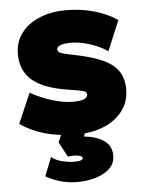

<svg xmlns="http://www.w3.org/2000/svg" viewBox="-54 -584 649 853"><g transform="rotate(-5 270.5 -157.5)"><path d="M270.5 14Q193 14 130.8 -3.8Q68.5 -21.5 21.5 -55L79.5 -189Q125.5 -163 175.8 -147.5Q226 -132 268.5 -132Q301 -132 317.2 -138.8Q333.5 -145.5 333.5 -159Q333.5 -170.5 318 -175.2Q302.5 -180 254.5 -187Q145 -203 93.8 -246Q42.5 -289 42.5 -364Q42.5 -417.5 72 -457Q101.5 -496.5 153.5 -518.2Q205.5 -540 273.5 -540Q339.5 -540 399 -522.8Q458.5 -505.5 500.5 -476L444.5 -342Q422 -357.5 394 -369.2Q366 -381 336.5 -387.5Q307 -394 280.5 -394Q252 -394 235.2 -387.8Q218.5 -381.5 218.5 -370Q218.5 -359 231.8 -353.5Q245 -348 294.5 -338Q411.5 -315 460 -276.2Q508.5 -237.5 508.5 -167Q508.5 -112.5 478.2 -71.8Q448 -31 394.5 -8.5Q341 14 270.5 14ZM257.5 225Q215 225 178.5 213.8Q142 202.5 116.5 187L149.5 104Q169 120.5 199.2 127.2Q229.5 134 250.5 134Q270 134 279.8 130.5Q289.5 127 289.5 121Q289.5 112 268.8 108.2Q248 104.5 224.5 109L188.5 42L216.5 -20H318.5L303.5 26Q360.5 32 393 55.5Q425.5 79 425.5 121Q425.5 157 400.5 180Q375.5 203 337 214Q298.5 225 257.5 225Z"/></g></svg>

Font: Geologica Thin Roman Black
Style: Regular
Weight: 900
Version: Version 1.010;gftools[0.9.28]